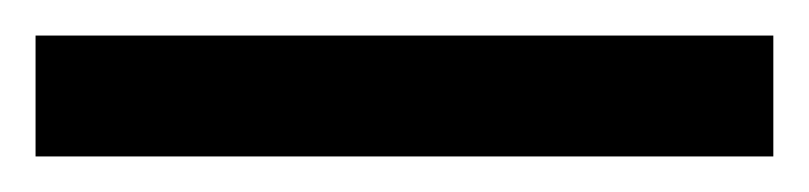

<svg xmlns="http://www.w3.org/2000/svg" viewBox="-22 70 455 108"><path d="M-2 158H413V90H-2Z"/></svg>

Font: Noto Sans Malayalam
Style: Bold
Weight: 700
Designer: Jelle Bosma - Monotype Design Team
Foundry: Monotype Imaging Inc.
Version: Version 2.104